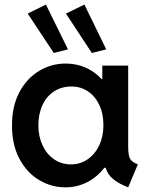

<svg xmlns="http://www.w3.org/2000/svg" viewBox="-20 -805 649 833"><path d="M438.5 -77.1H432.6Q401.4 -36.6 357.9 -14.4Q314.5 7.8 263.7 7.8Q202.6 7.8 149.2 -24.2Q95.7 -56.2 63.7 -117.2Q31.7 -178.2 32.2 -260.7Q31.7 -343.3 63.7 -404.1Q95.7 -464.8 149.2 -497.1Q202.6 -529.3 264.6 -529.3Q311 -529.3 350.8 -512Q390.6 -494.6 420.9 -461.9H423.8V-520.5H536.1V-167Q536.1 -142.6 539.6 -128.9Q543 -115.2 551.8 -106.9Q560.5 -98.6 578.1 -91.8L536.1 7.8Q495.6 -7.8 471.2 -27.8Q446.8 -47.9 438.5 -77.1ZM428.7 -261.7Q428.7 -313 410.2 -351.1Q391.6 -389.2 359.9 -409.7Q328.1 -430.2 289.1 -429.7Q247.6 -429.7 215.1 -408.9Q182.6 -388.2 164.6 -349.9Q146.5 -311.5 146.5 -261.7Q146.5 -212.9 164.6 -174.3Q182.6 -135.7 214.8 -113.8Q247.1 -91.8 288.1 -91.8Q328.1 -91.8 360.1 -113.8Q392.1 -135.7 410.4 -174.3Q428.7 -212.9 428.7 -261.7ZM266.1 -746.1 346.2 -785.2 440.9 -590.8 378.4 -575.2ZM100.1 -746.1 179.2 -785.2 274.9 -590.8 213.4 -575.2Z"/></svg>

Font: Reddit Sans Strawberry SemiBold
Style: Regular
Weight: 600
Designer: Stephen Hutchings
Foundry: Reddit
Version: Version 1.013